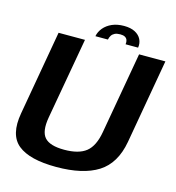

<svg xmlns="http://www.w3.org/2000/svg" viewBox="-117 -897 918 1001"><g transform="rotate(15 342.5 -397.0)"><path d="M277 4Q421 4 502.2 -47.2Q583.5 -98.5 605 -219L685 -675H543L465.5 -235Q452 -157 412.2 -125.2Q372.5 -93.5 294 -93.5Q216.5 -93.5 188 -125.5Q159.5 -157.5 173 -235L251 -675H108.5L28.5 -219Q7 -98.5 70 -47.2Q133 4 277 4ZM430 -798Q393 -798 365.2 -785.8Q337.5 -773.5 320.2 -752.8Q303 -732 298.5 -707.5H366Q368.5 -720.5 374.8 -730Q381 -739.5 392.2 -745Q403.5 -750.5 421.5 -750.5Q438 -750.5 447.2 -745.2Q456.5 -740 460 -730.2Q463.5 -720.5 461.5 -707.5H529Q533 -732 522.8 -752.8Q512.5 -773.5 489 -785.8Q465.5 -798 430 -798Z"/></g></svg>

Font: Anybody Thin SemiBold
Style: Italic
Weight: 600
Italic angle: -10°
Version: Version 1.113;gftools[0.9.25]